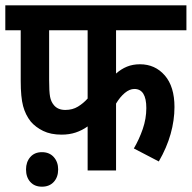

<svg xmlns="http://www.w3.org/2000/svg" viewBox="-20 -642 722 723"><path d="M417 -528V-365Q436 -382 458 -391Q480 -400 507 -400Q564 -400 600.5 -358Q637 -316 637 -239Q637 -189 622.5 -137.5Q608 -86 578 -34L484 -83Q504 -117 517.5 -156Q531 -195 531 -235Q531 -307 486 -307Q468 -307 450 -292Q432 -277 417 -252V0H310V-166Q289 -151 265 -143Q241 -135 212 -135Q171 -135 142.5 -149Q114 -163 96 -184Q76 -209 67 -242.5Q58 -276 58 -337V-528H0V-622H682V-528ZM165 -528V-341Q165 -297 168.5 -278Q172 -259 183 -246Q198 -228 226 -228Q253 -228 273.5 -240.5Q294 -253 310 -271V-528ZM78 -4Q78 -32 94 -50.5Q110 -69 138 -69Q166 -69 182.5 -50.5Q199 -32 199 -4Q199 25 182.5 43Q166 61 138 61Q110 61 94 43Q78 25 78 -4Z"/></svg>

Font: Noto Sans Condensed SemiBold
Style: Regular
Weight: 600
Width: 3
Designer: Monotype Design Team
Foundry: Monotype Imaging Inc.
Version: Version 2.013; ttfautohint (v1.8.4.7-5d5b)